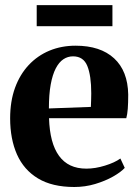

<svg xmlns="http://www.w3.org/2000/svg" viewBox="-20 -717 540 748"><path d="M269.5 11.5Q183.5 11.5 128.2 -21.8Q73 -55 46.2 -115.2Q19.5 -175.5 19.5 -256Q19.5 -322.5 38.5 -374.8Q57.5 -427 92 -463.8Q126.5 -500.5 173 -519.8Q219.5 -539 274.5 -539Q371 -539 424.5 -489.8Q478 -440.5 479.5 -348.5Q479.5 -315.5 477.8 -293Q476 -270.5 472 -256.5H171Q172.5 -208 182.2 -171.2Q192 -134.5 210 -109.8Q228 -85 254.5 -72.5Q281 -60 316.5 -60Q351 -60 389 -71.8Q427 -83.5 449 -99.5L466 -63Q451 -46.5 420.5 -29.2Q390 -12 350.8 -0.2Q311.5 11.5 269.5 11.5ZM170.5 -294.5 334 -300.5Q334.5 -314 335 -327Q335.5 -340 335.5 -353.5Q335.5 -422.5 320.2 -460Q305 -497.5 264.5 -497.5Q244 -497.5 227 -486.2Q210 -475 197.2 -450.5Q184.5 -426 177.5 -387.5Q170.5 -349 170.5 -294.5ZM418 -697V-615H123V-697Z"/></svg>

Font: Merriweather 96pt
Style: Bold
Weight: 700
Version: Version 2.100